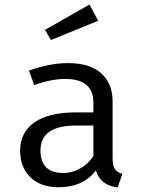

<svg xmlns="http://www.w3.org/2000/svg" viewBox="-20 -817 640 849"><path d="M376 -797 414 -725 205 -640 179 -685ZM478 -115Q478 -84 488 -69.5Q498 -55 521 -48L500 12Q423 2 404 -63Q347 11 239 11Q160 11 114.5 -33Q69 -77 69 -151Q69 -232 132.5 -276Q196 -320 315 -320H393V-363Q393 -468 268 -468Q208 -468 131 -441L108 -505Q201 -538 281 -538Q377 -538 427.5 -493Q478 -448 478 -368ZM260 -52Q299 -52 334.5 -72Q370 -92 393 -127V-262H317Q159 -262 159 -152Q159 -52 260 -52Z"/></svg>

Font: Fira Mono
Style: Regular
Weight: 400
Designer: Carrois Corporate & Edenspiekermann AG
Foundry: Carrois Corporate GbR & Edenspiekermann AG
Version: Version 3.206;PS 003.206;hotconv 1.0.70;makeotf.lib2.5.58329